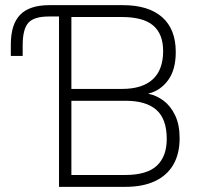

<svg xmlns="http://www.w3.org/2000/svg" viewBox="-20 -725 802 745"><path d="M209 0V-661H170Q112 -661 90 -636.5Q68 -612 68 -549V-508H22V-552Q22 -631 58.5 -668Q95 -705 171 -705H457Q556 -705 609 -658.5Q662 -612 662 -523Q662 -454 632 -413.5Q602 -373 556 -362V-361Q587 -355 614.5 -334.5Q642 -314 659.5 -277.5Q677 -241 677 -189Q677 -128 652.5 -86Q628 -44 581 -22Q534 0 467 0ZM257 -46H465Q550 -46 588.5 -82Q627 -118 627 -186Q627 -263 587 -298.5Q547 -334 467 -334H257ZM257 -380H454Q532 -380 572.5 -417Q613 -454 613 -527Q613 -593 574.5 -626Q536 -659 452 -659H257Z"/></svg>

Font: Nunito Sans 7pt SemiCondensed ExtraLight
Style: Regular
Weight: 250
Width: 4
Designer: Vernon Adams
Foundry: Vernon Adams
Version: Version 3.101;gftools[0.9.27]